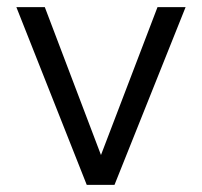

<svg xmlns="http://www.w3.org/2000/svg" viewBox="-20 -520 567 540"><path d="M106 -500 264 -84 423 -500H502L302 0H224L26 -500Z"/></svg>

Font: Albert Sans
Style: Regular
Weight: 400
Designer: Andreas Rasmussen
Foundry: a.Foundry
Version: Version 1.025